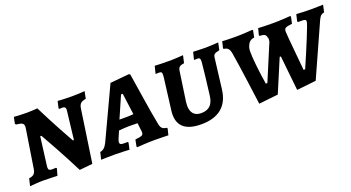

<svg xmlns="http://www.w3.org/2000/svg" viewBox="-42 -939 2534 1385"><g transform="rotate(-20 1225.0 -246.0)"><path d="M452 -413 453 -424Q453 -447 430 -447L404 -446L401 -452L413 -504Q425 -503 457 -501.5Q489 -500 521 -500Q548 -500 579 -501.5Q610 -503 620 -505L609 -449Q582 -445 569.5 -434Q557 -423 553 -400L493 8L393 18Q335 -96 283.5 -189.5Q232 -283 217 -308H208L180 -90L179 -79Q179 -65 185 -59.5Q191 -54 205 -54L237 -55L242 -50L227 3Q215 3 183.5 1.5Q152 0 121 0Q92 0 59 2.5Q26 5 16 6L29 -50Q54 -53 66.5 -64Q79 -75 83 -99L130 -399L131 -410Q131 -429 118.5 -436.5Q106 -444 72 -447Q68 -453 67 -456L77 -504Q86 -503 116.5 -501.5Q147 -500 175 -500Q198 -500 223.5 -501.5Q249 -503 257 -504Q306 -406 355 -315Q404 -224 419 -199H427Z M1087 -53 1091 -47 1079 2Q1068 2 1038.5 1Q1009 0 978 0Q935 0 893 2.5Q851 5 839 6L835 0L845 -51Q884 -55 896 -61Q908 -67 908 -83Q908 -95 906 -103L900 -156L830 -157Q810 -157 789 -155Q768 -153 756 -152L733 -98Q726 -81 726 -72Q726 -62 732.5 -57.5Q739 -53 755 -53H788L791 -48L780 4Q769 3 731.5 1.5Q694 0 662 0Q628 0 600 1Q572 2 563 2L576 -53Q594 -56 607 -67.5Q620 -79 632 -103L816 -496L962 -510L971 -504Q978 -459 999.5 -321Q1021 -183 1036 -107Q1040 -79 1051.5 -67Q1063 -55 1087 -53ZM838 -225Q867 -225 894 -228L872 -392H859L786 -225Z M1279 -152Q1279 -111 1299 -89Q1319 -67 1357 -67Q1402 -67 1426.5 -90.5Q1451 -114 1457 -162Q1465 -221 1473.5 -297Q1482 -373 1485 -404Q1486 -411 1486 -421Q1486 -436 1481.5 -441Q1477 -446 1466 -446L1441 -445L1439 -448L1453 -503Q1463 -503 1490.5 -501.5Q1518 -500 1545 -500Q1572 -500 1604 -502Q1636 -504 1646 -505L1634 -449Q1605 -443 1595.5 -436Q1586 -429 1584 -411L1555 -174Q1543 -83 1486.5 -37Q1430 9 1331 9Q1158 9 1158 -127V-135Q1158 -144 1160 -158L1191 -404Q1192 -411 1192 -422Q1192 -437 1187.5 -441.5Q1183 -446 1170 -446L1145 -445L1144 -448L1158 -503Q1170 -502 1204 -501Q1238 -500 1277 -500Q1298 -500 1331.5 -502Q1365 -504 1376 -505L1363 -448Q1338 -445 1327.5 -436.5Q1317 -428 1314 -408L1281 -181Q1279 -161 1279 -152Z M2036 -255H2027L1921 -4L1773 12Q1767 -33 1748 -173.5Q1729 -314 1715 -397Q1710 -423 1699 -434Q1688 -445 1667 -447L1664 -453L1676 -503Q1686 -502 1715 -501Q1744 -500 1774 -500Q1815 -500 1856 -502.5Q1897 -505 1909 -506L1912 -500L1902 -449Q1869 -446 1854.5 -419.5Q1840 -393 1840 -367Q1840 -324 1846 -266.5Q1852 -209 1858.5 -165Q1865 -121 1867 -108H1879Q1878 -105 1939 -251L1995 -384L1997 -405Q1997 -410 1995.5 -411.5Q1994 -413 1994 -414Q1992 -432 1981 -439Q1970 -446 1942 -447L1939 -453L1952 -503Q1964 -502 1997.5 -501Q2031 -500 2065 -500Q2104 -500 2145.5 -502.5Q2187 -505 2199 -506L2203 -500L2192 -449Q2153 -445 2141.5 -438Q2130 -431 2130 -412Q2130 -393 2141.5 -272Q2153 -151 2157 -108H2169Q2212 -206 2255 -311Q2298 -416 2298 -429Q2298 -439 2291 -442.5Q2284 -446 2264 -446H2237L2233 -453L2245 -504Q2256 -503 2293 -501.5Q2330 -500 2360 -500Q2391 -500 2416.5 -501Q2442 -502 2450 -502L2438 -447Q2421 -444 2412 -436Q2403 -428 2393 -407L2212 -4L2064 12Z"/></g></svg>

Font: Alegreya SC
Style: Bold Italic
Weight: 700
Italic angle: -7°
Designer: Juan Pablo del Peral
Foundry: Huerta Tipografica
Version: Version 2.007; ttfautohint (v1.6)